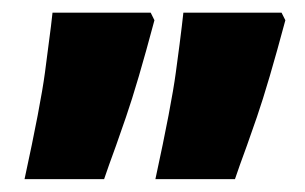

<svg xmlns="http://www.w3.org/2000/svg" viewBox="-20 -652 473 298"><path d="M213.9 -632.3 219.7 -620.6Q193.4 -522 175.5 -470.2Q157.7 -418.5 149.4 -396.5L141.6 -374H18.1Q43 -488.8 49.8 -539.6Q56.6 -590.3 59.1 -611.3L61.5 -632.3ZM417 -632.3 422.9 -620.6Q396.5 -522 378.7 -470.2Q360.8 -418.5 352.5 -396.5L344.7 -374H221.2Q246.1 -488.8 252.9 -539.6Q259.8 -590.3 262.2 -611.3L264.6 -632.3Z"/></svg>

Font: Open Sans Hebrew Condensed Extra Bold
Style: Regular
Weight: 800
Width: 3
Foundry: Ascender Corporation, Yanek Iontef
Version: Version 2.001;PS 002.001;hotconv 1.0.70;makeotf.lib2.5.58329